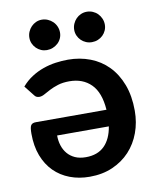

<svg xmlns="http://www.w3.org/2000/svg" viewBox="-82 -780 698 852"><g transform="rotate(-10 267.0 -354.0)"><path d="M31.5 0ZM254 7.5Q205.5 7.5 164.8 -8Q124 -23.5 94.2 -53.2Q64.5 -83 48 -126.2Q31.5 -169.5 31.5 -225Q31.5 -239 32.8 -248.2Q34 -257.5 37.2 -262.8Q40.5 -268 46 -270.2Q51.5 -272.5 60 -272.5H378Q372.5 -351 335.2 -388.2Q298 -425.5 237.5 -425.5Q207.5 -425.5 185.5 -418.5Q163.5 -411.5 147.2 -403Q131 -394.5 118.5 -387.5Q106 -380.5 95 -380.5Q80 -380.5 72.5 -392L37 -437Q57.5 -461 82.8 -477.2Q108 -493.5 135.8 -503.2Q163.5 -513 192.2 -517Q221 -521 248 -521Q301.5 -521 347.8 -503.2Q394 -485.5 428 -450.8Q462 -416 481.5 -364.8Q501 -313.5 501 -246.5Q501 -194 484 -147.8Q467 -101.5 435 -67Q403 -32.5 357.2 -12.5Q311.5 7.5 254 7.5ZM252 -81Q305 -81 335.8 -111.5Q366.5 -142 375.5 -198H142.5Q142.5 -174 149.2 -152.8Q156 -131.5 169.5 -115.5Q183 -99.5 203.5 -90.2Q224 -81 252 -81ZM234.5 -646Q234.5 -632 229 -619.8Q223.5 -607.5 213.8 -598.5Q204 -589.5 191.2 -584.2Q178.5 -579 164 -579Q150.5 -579 138.2 -584.2Q126 -589.5 116.8 -598.5Q107.5 -607.5 102 -619.8Q96.5 -632 96.5 -646Q96.5 -660.5 102 -673.2Q107.5 -686 116.8 -695.5Q126 -705 138.2 -710.5Q150.5 -716 164 -716Q178.5 -716 191.2 -710.5Q204 -705 213.8 -695.5Q223.5 -686 229 -673.2Q234.5 -660.5 234.5 -646ZM436.5 -646Q436.5 -632 431 -619.8Q425.5 -607.5 416.2 -598.5Q407 -589.5 394.2 -584.2Q381.5 -579 367 -579Q353 -579 340.5 -584.2Q328 -589.5 318.8 -598.5Q309.5 -607.5 304 -619.8Q298.5 -632 298.5 -646Q298.5 -660.5 304 -673.2Q309.5 -686 318.8 -695.5Q328 -705 340.5 -710.5Q353 -716 367 -716Q381.5 -716 394.2 -710.5Q407 -705 416.2 -695.5Q425.5 -686 431 -673.2Q436.5 -660.5 436.5 -646Z"/></g></svg>

Font: Lato
Style: Bold
Weight: 700
Designer: Lukasz Dziedzic
Foundry: tyPoland Lukasz Dziedzic
Version: Version 2.007; 2014-02-27